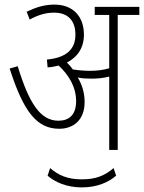

<svg xmlns="http://www.w3.org/2000/svg" viewBox="-20 -652 626 835"><path d="M348 -208C348 -248 337 -284 318 -315C335 -311 357 -310 377 -310C402 -310 429 -312 455 -319V0H492V-587H586V-622H392V-587H455V-355C427 -347 400 -344 371 -344C348 -344 323 -346 297 -350C289 -361 280 -371 271 -380C318 -404 345 -445 345 -501C345 -582 296 -632 217 -632C172 -632 136 -620 96 -601L109 -567C146 -587 179 -597 215 -597C276 -597 308 -562 308 -501C308 -439 270 -401 184 -393L187 -359C205 -360 220 -363 235 -367C278 -327 311 -275 311 -212C311 -152 280 -127 234 -127C157 -127 107 -200 57 -364L22 -354C84 -160 143 -92 238 -92C296 -92 348 -127 348 -208ZM336 163C403 163 453 140 485 112L474 79C437 111 398 128 336 128C273 128 234 110 198 79L187 112C219 140 270 163 336 163Z"/></svg>

Font: Noto Sans Devanagari UI Condensed ExtraLight
Style: Regular
Weight: 200
Width: 3
Designer: Jelle Bosma - Monotype Design Team
Foundry: Monotype Imaging Inc.
Version: Version 2.004